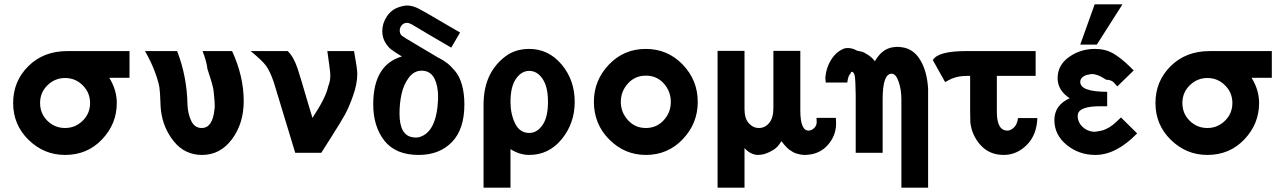

<svg xmlns="http://www.w3.org/2000/svg" viewBox="-20 -709 5959 891"><path d="M293 -472H581V-348H487Q522 -292 522 -231Q522 -134 453.5 -62Q385 10 282 10Q184 10 112.5 -60Q41 -130 41 -231Q41 -332 111.5 -402Q182 -472 293 -472ZM282 -115Q329 -115 363.5 -148.5Q398 -182 398 -231Q398 -279 364 -313Q330 -347 282 -347Q235 -347 200.5 -313.5Q166 -280 166 -231Q166 -182 200 -148.5Q234 -115 282 -115Z M653 -472H802Q848 -353 850 -222Q852 -181 867.5 -148Q883 -115 916 -115Q966 -115 975 -199Q978 -217 975.5 -241.5Q973 -266 972 -280.5Q971 -295 965.5 -315Q960 -335 957 -344.5Q954 -354 949 -369Q944 -384 943 -388V-387Q938 -427 920 -472H1057Q1111 -355 1111 -240Q1111 -136 1056.5 -63Q1002 10 918 10Q838 10 787.5 -52Q737 -114 727 -196Q725 -211 724 -244.5Q723 -278 720 -301.5Q717 -325 700.5 -371Q684 -417 653 -472Z M1143 -472H1315Q1342 -447 1361 -391Q1370 -364 1380 -330Q1390 -296 1404.5 -246.5Q1419 -197 1430 -162Q1493 -257 1503 -308Q1516 -338 1512 -375Q1512 -378 1507.5 -410.5Q1503 -443 1499 -472H1623Q1638 -391 1638 -366Q1638 -320 1618.5 -265Q1599 -210 1581 -177.5Q1563 -145 1521.5 -79.5Q1480 -14 1471 0H1350L1251 -326Q1233 -379 1214.5 -404Q1196 -429 1143 -472Z M1712 -225Q1712 -408 1845 -447Q1812 -467 1796 -479Q1780 -491 1767 -513.5Q1754 -536 1754 -565Q1754 -601 1775.5 -633Q1797 -665 1832 -676Q1858 -685 1877 -683Q1899 -681 1923.5 -668.5Q1948 -656 2019 -614L2115 -558L2074 -488L1978 -544Q1907 -587 1892.5 -595Q1878 -603 1869 -603Q1854 -603 1844.5 -592Q1835 -581 1835 -567Q1835 -552 1845 -543.5Q1855 -535 1892 -514Q1900 -509 1905 -506Q1975 -464 2011 -443Q2013 -441 2019 -439Q2040 -428 2056.5 -415Q2073 -402 2093 -378Q2113 -354 2124 -314.5Q2135 -275 2135 -224Q2135 -109 2077 -49.5Q2019 10 1923 10Q1816 10 1764 -56Q1712 -122 1712 -225ZM1834 -182Q1834 -80 1896 -72Q1913 -69 1927 -73Q2007 -97 2013 -250Q2013 -276 2012 -284Q2002 -381 1937 -381Q1901 -381 1877 -348.5Q1853 -316 1843.5 -273Q1834 -230 1834 -182Z M2224 162V-222Q2224 -304 2254 -363Q2279 -412 2325 -447Q2371 -482 2436 -482Q2525 -482 2586 -410Q2647 -338 2647 -236Q2647 -137 2587 -63.5Q2527 10 2436 10Q2391 10 2349 -17V162ZM2349 -236Q2349 -180 2370.5 -136Q2392 -92 2436 -92Q2472 -92 2497.5 -128.5Q2523 -165 2523 -236Q2523 -306 2498 -343Q2473 -380 2436 -380Q2400 -380 2374.5 -343.5Q2349 -307 2349 -236Z M2736 -237Q2736 -336 2805.5 -409Q2875 -482 2977 -482Q3078 -482 3148 -409.5Q3218 -337 3218 -236Q3218 -136 3148.5 -63Q3079 10 2977 10Q2879 10 2807.5 -61.5Q2736 -133 2736 -237ZM2861 -236Q2861 -188 2894 -151.5Q2927 -115 2977 -115Q3027 -115 3060 -151Q3093 -187 3093 -236Q3093 -285 3060.5 -321.5Q3028 -358 2977 -358Q2927 -358 2894 -321.5Q2861 -285 2861 -236Z M3310 162V-473H3435V-207V-203Q3435 -159 3455 -137Q3475 -115 3502 -115Q3530 -115 3549.5 -138.5Q3569 -162 3569 -207V-473H3694V-197Q3694 -103 3732 -103Q3746 -103 3758 -114.5Q3770 -126 3770 -143L3769 -162H3859Q3860 -151 3860 -136Q3860 -79 3820.5 -35Q3781 9 3715 10Q3703 10 3692 7.5Q3681 5 3673 2.5Q3665 0 3656.5 -5.5Q3648 -11 3643.5 -14Q3639 -17 3631.5 -24.5Q3624 -32 3622 -34.5Q3620 -37 3613.5 -45Q3607 -53 3606 -54Q3598 -40 3589 -30Q3580 -20 3569 -13.5Q3558 -7 3551 -3.5Q3544 0 3534 3.5Q3524 7 3523 7Q3508 10 3493 10Q3459 6 3435 -22V162Z M3812 -326Q3810 -342 3810 -348Q3814 -396 3838.5 -434Q3863 -472 3901 -485Q3930 -490 3957 -474Q3973 -471 3981.5 -468.5Q3990 -466 4008 -454.5Q4026 -443 4040 -425Q4074 -484 4126 -490Q4145 -493 4163 -490Q4218 -484 4250 -431.5Q4282 -379 4287 -298V162H4163V-247Q4163 -294 4150 -330.5Q4137 -367 4118 -367Q4076 -367 4076 -249V0H3951V-268Q3950 -336 3947 -354.5Q3944 -373 3934 -376Q3928 -376 3927 -367Q3916 -360 3912 -326Z M4309 -430Q4332 -472 4465 -472H4786V-357H4606V-190Q4606 -103 4655 -103Q4671 -103 4686 -118Q4701 -133 4704 -161H4794Q4791 -82 4744.5 -36Q4698 10 4638 10Q4572 10 4531 -35Q4490 -80 4483 -141Q4482 -158 4482 -195V-357Q4461 -357 4444 -355.5Q4427 -354 4414.5 -350Q4402 -346 4395.5 -343.5Q4389 -341 4378.5 -335Q4368 -329 4366 -328Z M4944 -253Q4888 -290 4888 -346Q4888 -407 4941 -444.5Q4994 -482 5061 -482Q5110 -482 5146 -461Q5182 -440 5222 -401L5241 -382L5165 -308Q5162 -311 5157 -317Q5152 -323 5149 -326Q5136 -339 5113 -339Q5063 -373 5033 -363Q5016 -361 5004.5 -351.5Q4993 -342 4993 -329Q4993 -283 5118 -283V-216H5086Q4990 -216 4982 -179Q4979 -163 4986 -146Q4993 -128 5010.5 -114.5Q5028 -101 5051 -98Q5062 -96 5088 -102Q5099 -104 5110 -109Q5121 -114 5128.5 -118.5Q5136 -123 5145.5 -130.5Q5155 -138 5159.5 -142.5Q5164 -147 5172 -154.5Q5180 -162 5182 -164L5257 -90Q5160 10 5063 10Q4987 10 4930 -36.5Q4873 -83 4873 -152Q4873 -221 4944 -253ZM4993 -502 5060 -689H5189L5070 -502Z M5594 -472H5882V-348H5788Q5823 -292 5823 -231Q5823 -134 5754.5 -62Q5686 10 5583 10Q5485 10 5413.5 -60Q5342 -130 5342 -231Q5342 -332 5412.5 -402Q5483 -472 5594 -472ZM5583 -115Q5630 -115 5664.5 -148.5Q5699 -182 5699 -231Q5699 -279 5665 -313Q5631 -347 5583 -347Q5536 -347 5501.5 -313.5Q5467 -280 5467 -231Q5467 -182 5501 -148.5Q5535 -115 5583 -115Z"/></svg>

Font: Coval
Style: Bold
Weight: 700
Foundry: Context Ltd
Version: Version 001.000